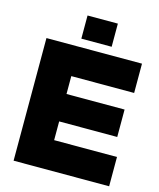

<svg xmlns="http://www.w3.org/2000/svg" viewBox="-131 -996 904 1089"><g transform="rotate(15 321.5 -452.0)"><path d="M54 0H615V-172H246V-282H587V-443H246V-548H615V-720H54ZM246 -768H424V-904H246Z"/></g></svg>

Font: Aspekta 850
Style: Regular
Weight: 850
Designer: Ivo Dolenc
Version: Version 2.000